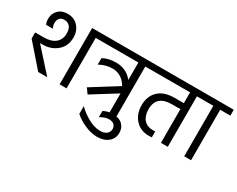

<svg xmlns="http://www.w3.org/2000/svg" viewBox="-113 -1137 2334 1894"><g transform="rotate(30 1054.0 -189.5)"><path d="M163 -442H86Q73 -469 73 -506Q73 -563 112 -603Q151 -643 218 -643Q293 -643 338 -592.5Q383 -542 383 -470Q383 -369 315.5 -312.5Q248 -256 157 -256H124L354 0H251L30 -253V-323H129Q212 -323 258.5 -361.5Q305 -400 305 -468Q305 -522 281.5 -548.5Q258 -575 218 -575Q183 -575 165.5 -553.5Q148 -532 148 -499Q148 -468 163 -442ZM495 -642H690V-575H574V0H495Z M1255 -642V-575H1139V0H1060V-223L784 -51L742 -109L1037 -293Q1013 -339 970.5 -367.5Q928 -396 872 -397Q797 -397 723 -357V-430Q782 -465 873 -465Q991 -465 1060 -376V-575H646V-642Z M809 155V66Q852 113 926.5 155.5Q1001 198 1068 198Q1116 198 1142 176.5Q1168 155 1168 121Q1168 89 1147 71.5Q1126 54 1090 54Q1047 54 992 87V16L1003 11Q1013 6 1024 2Q1035 -2 1053.5 -6Q1072 -10 1091 -10Q1168 -10 1206.5 26Q1245 62 1245 121Q1245 185 1197.5 224.5Q1150 264 1071 264Q1002 264 927.5 230Q853 196 809 155Z M1843 -642V-575H1727V0H1649V-384H1554Q1377 -384 1377 -228Q1377 -154 1413.5 -111Q1450 -68 1521 -68Q1538 -68 1544 -69V-2Q1528 0 1514 0Q1414 0 1356 -64Q1298 -128 1298 -229Q1298 -329 1361 -390.5Q1424 -452 1545 -452H1649V-575H1211V-642Z M1798 -575V-642H2108V-575H1992V0H1914V-575Z"/></g></svg>

Font: Hind
Style: Regular
Weight: 400
Designer: Manushi Parikh, Satya Rajpurohit
Foundry: Indian Type Foundry
Version: Version 2.000;PS 1.0;hotconv 1.0.79;makeotf.lib2.5.61930